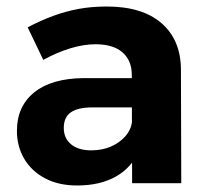

<svg xmlns="http://www.w3.org/2000/svg" viewBox="-20 -563 636 590"><path d="M264 -233Q220 -233 198 -218Q176 -203 176 -170Q176 -138 198.5 -119.5Q221 -101 260 -101Q294 -101 320.5 -112.5Q347 -124 364.5 -143.5Q382 -163 386 -189L409 -103Q386 -49 337 -21Q288 7 217 7Q160 7 118.5 -15Q77 -37 54.5 -75Q32 -113 32 -161Q32 -236 85 -279Q138 -322 237 -323H401V-233ZM385 -333Q385 -377 356.5 -402Q328 -427 273 -427Q237 -427 196 -414.5Q155 -402 113 -379L65 -479Q105 -500 143 -514Q181 -528 221 -535.5Q261 -543 308 -543Q417 -543 476 -492Q535 -441 536 -351L537 0H386Z"/></svg>

Font: Alexandria SemiBold
Style: Regular
Weight: 600
Designer: Mohamed Gaber
Foundry: Kief Type Foundry
Version: Version 5.100